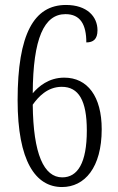

<svg xmlns="http://www.w3.org/2000/svg" viewBox="-20 -744 474 774"><path d="M230 10C321 10 390 -68 390 -223C390 -355 333 -431 239 -431C176 -431 135 -395 112 -368C113 -590 158 -687 244 -687C304 -687 328 -645 328 -573C356 -573 373 -586 373 -622C373 -677 331 -724 246 -724C117 -724 51 -607 51 -340C51 -95 123 10 230 10ZM231 -29C157 -29 114 -123 112 -322C134 -353 171 -394 229 -394C297 -394 330 -339 330 -218C330 -87 293 -29 231 -29Z"/></svg>

Font: Noto Serif Devanagari ExtraCondensed Light
Style: Regular
Weight: 300
Width: 2
Designer: Universal Thirst, Indian Type Foundry and the Monotype Design Team
Foundry: Monotype Imaging Inc.
Version: Version 2.004